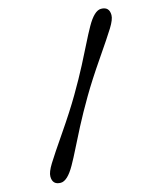

<svg xmlns="http://www.w3.org/2000/svg" viewBox="-107 -773 710 855"><g transform="rotate(-15 248.0 -345.0)"><path d="M67 6Q29 6 29 -33Q29 -53 51 -88.5Q73 -124 130 -207Q187 -290 225.5 -355.5Q264 -421 292.5 -476Q321 -531 338.5 -566.5Q356 -602 374 -634Q409 -696 440 -696Q478 -696 478 -657Q478 -637 456 -601.5Q434 -566 377 -483Q320 -400 281.5 -334.5Q243 -269 214.5 -214Q186 -159 168.5 -123.5Q151 -88 133 -56Q98 6 67 6Z"/></g></svg>

Font: Macondo Swash Caps
Style: Regular
Weight: 400
Designer: John Vargas Beltran
Foundry: John Vargas Beltran
Version: Version 2.001